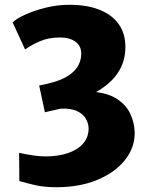

<svg xmlns="http://www.w3.org/2000/svg" viewBox="-20 -773 626 804"><path d="M61 -15 60 -133Q87 -127 116.2 -122.5Q145.5 -118 170 -118Q223.5 -118 264.2 -131.8Q305 -145.5 328 -171.8Q351 -198 351 -235Q351 -255 340 -275Q329 -295 303.2 -307.5Q277.5 -320 234 -318L168 -303L144 -415Q178 -421 207.2 -430Q236.5 -439 256 -450Q289 -469 303.8 -492Q318.5 -515 320 -542Q322.5 -577.5 298 -596.8Q273.5 -616 232 -616Q182.5 -616 146.5 -600Q110.5 -584 85 -566L33 -679Q47 -694 84.5 -711.2Q122 -728.5 171.2 -740.8Q220.5 -753 270 -753Q344.5 -753 397 -732Q449.5 -711 477.2 -671.8Q505 -632.5 505 -577Q505 -527 485.5 -488.5Q466 -450 431.5 -421.5Q409.5 -403 382.5 -387.5Q431.5 -381.5 464.5 -362Q506.5 -336.5 525.2 -297.2Q544 -258 544 -215Q544 -154 503 -102.5Q462 -51 388 -20Q314 11 215 11Q165 11 126.2 2Q87.5 -7 61 -15Z"/></svg>

Font: Koeln Type Sans ExtraBold
Style: Regular
Weight: 800
Designer: Eben Sorkin
Foundry: Eben Sorkin
Version: Version 2.001